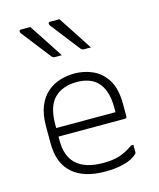

<svg xmlns="http://www.w3.org/2000/svg" viewBox="-124 -923 847 1020"><g transform="rotate(-15 300.0 -412.5)"><path d="M141 -835Q172 -788 203.5 -740Q235 -692 264 -647H226Q215 -647 209 -655Q182 -690 162.5 -714.5Q143 -739 125 -763Q107 -787 83 -817Q79 -823 80.5 -829Q82 -835 89 -835ZM301 -835Q332 -788 363.5 -740Q395 -692 424 -647H386Q375 -647 369 -655Q342 -690 322.5 -714.5Q303 -739 285 -763Q267 -787 243 -817Q239 -823 240.5 -829Q242 -835 249 -835ZM303 -536Q355 -536 402.5 -515Q450 -494 480.5 -445Q511 -396 511 -310V-245Q511 -234 500 -234H135V-212Q135 -129 178 -86Q227 -37 329 -37Q382 -37 419.5 -49Q457 -61 496 -89H508V-48Q508 -43 505 -40Q480 -15 434 -2.5Q388 10 328 10Q211 10 148 -45.5Q85 -101 85 -210V-304Q85 -370 103.5 -414.5Q122 -459 153.5 -486Q185 -513 224 -524.5Q263 -536 303 -536ZM303 -489Q225 -489 180 -445Q135 -401 135 -301V-281H461V-306Q461 -404 415 -450Q395 -470 366.5 -479.5Q338 -489 303 -489Z"/></g></svg>

Font: Recursive Sn Lnr St Lt
Style: Regular
Weight: 300
Version: Version 1.079;hotconv 1.0.112;makeotfexe 2.5.65598; ttfautoh